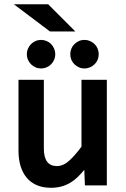

<svg xmlns="http://www.w3.org/2000/svg" viewBox="-20 -871 590 902"><path d="M186 -496.1V-172.9Q186 -132.3 201.2 -111.6Q216.3 -90.8 247.1 -90.8Q276.9 -90.8 304.4 -115.5Q332 -140.1 362.8 -182.1V-496.1H481.9V0H378.9L376 -73.2Q360.4 -54.2 344.2 -38.6Q328.1 -22.9 309.3 -12Q290.5 -1 268.3 5.1Q246.1 11.2 219.2 11.2Q181.2 11.2 152.6 -1.2Q124 -13.7 105 -36.6Q85.9 -59.6 76.4 -91.6Q66.9 -123.5 66.9 -163.1V-496.1ZM239.7 -616.2Q239.7 -602.5 234.4 -590.3Q229 -578.1 220.2 -569.1Q211.4 -560.1 199 -554.7Q186.5 -549.3 172.9 -549.3Q159.2 -549.3 147 -554.7Q134.8 -560.1 125.7 -569.1Q116.7 -578.1 111.3 -590.3Q106 -602.5 106 -616.2Q106 -629.9 111.3 -642.3Q116.7 -654.8 125.7 -663.8Q134.8 -672.9 147 -678.2Q159.2 -683.6 172.9 -683.6Q186.5 -683.6 199 -678.2Q211.4 -672.9 220.2 -663.8Q229 -654.8 234.4 -642.3Q239.7 -629.9 239.7 -616.2ZM443.8 -616.2Q443.8 -602.5 438.7 -590.3Q433.6 -578.1 424.3 -569.1Q415 -560.1 402.8 -554.7Q390.6 -549.3 377 -549.3Q362.8 -549.3 350.8 -554.7Q338.9 -560.1 329.6 -569.1Q320.3 -578.1 315.2 -590.3Q310.1 -602.5 310.1 -616.2Q310.1 -629.9 315.2 -642.3Q320.3 -654.8 329.6 -663.8Q338.9 -672.9 350.8 -678.2Q362.8 -683.6 377 -683.6Q390.6 -683.6 402.8 -678.2Q415 -672.9 424.3 -663.8Q433.6 -654.8 438.7 -642.3Q443.8 -629.9 443.8 -616.2ZM206.1 -851.1 334 -723.1H214.8L44.9 -851.1ZM0 -496.1Z"/></svg>

Font: Code New Roman
Style: Bold
Weight: 700
Monospace: yes
Designer: Sam Radian
Foundry: Code New Roman
Version: Version 1.508 October 19, 2014